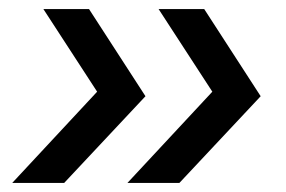

<svg xmlns="http://www.w3.org/2000/svg" viewBox="-20 -482 632 425"><path d="M262 -77 450 -279 331 -462H432L557 -269L377 -77ZM7 -77 195 -279 76 -462H177L302 -269L122 -77Z"/></svg>

Font: Plus Jakarta Sans Medium
Style: Italic
Weight: 500
Italic angle: -8°
Designer: Gumpita Rahayu
Foundry: Tokotype
Version: Version 2.071; ttfautohint (v1.8.4.7-5d5b);gftools[0.9.29]